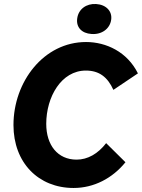

<svg xmlns="http://www.w3.org/2000/svg" viewBox="-20 -919 706 955"><path d="M346 16C447 16 539 -32 604 -112L508 -207C467 -154 416 -125 361 -125C267 -125 210 -197 210 -303C210 -437 285 -568 407 -568C473 -568 515 -536 544 -472L666 -554C613 -661 508 -710 408 -710C198 -710 47 -513 47 -297C47 -110 171 16 346 16ZM435 -750C486 -746 527 -776 533 -821C539 -863 508 -896 458 -899C410 -902 370 -874 364 -827C358 -784 386 -753 435 -750Z"/></svg>

Font: Fixel Text 20240404
Style: Bold Italic
Weight: 700
Width: 4
Italic angle: -10°
Designer: AlfaBravo + MacPaw
Foundry: Kyrylo Tkachov, Marchela Mozhyna, Serhii Makarenko, Maria Weinstein, Zakhar Kryvoshyya
Version: Version 1.211;Glyphs 3.2 (3225)